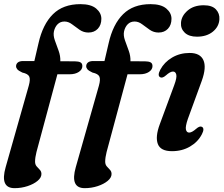

<svg xmlns="http://www.w3.org/2000/svg" viewBox="-29 -736 1106 950"><path d="M50.5 -408.5Q50.5 -419.5 59.2 -426.8Q68 -434 85.5 -434H141L161.5 -522Q182.5 -615.5 232.8 -665.5Q283 -715.5 369 -715.5Q421 -715.5 446.8 -693.8Q472.5 -672 472.5 -643Q472.5 -612.5 455 -593.8Q437.5 -575 408.5 -575Q384.5 -575 365 -588.5Q345.5 -602 327.5 -615.8Q309.5 -629.5 290 -629.5Q269.5 -629.5 256.2 -616.2Q243 -603 238 -581.5Q233.5 -561.5 242.2 -536.8Q251 -512 260.8 -485.5Q270.5 -459 269.5 -433L342 -432.5Q359.5 -432.5 369 -427.5Q378.5 -422.5 378.5 -409Q378.5 -392 361 -380.2Q343.5 -368.5 315.5 -368.5H255L151.5 16Q144.5 44 144.5 63.5Q144.5 78 152.2 87Q160 96 168 104.2Q176 112.5 176 125Q176 143 156.8 159Q137.5 175 107 185Q76.5 195 43 195Q-30.5 195 -1 91L113.5 -312.5Q122 -343 115.8 -357Q109.5 -371 81.5 -377Q62.5 -386 56.5 -393.2Q50.5 -400.5 50.5 -408.5ZM397.5 -408.5Q397.5 -419.5 406.2 -426.8Q415 -434 432.5 -434H488L508.5 -522Q529.5 -615.5 579.8 -665.5Q630 -715.5 716 -715.5Q768 -715.5 793.8 -693.8Q819.5 -672 819.5 -643Q819.5 -612.5 802 -593.8Q784.5 -575 755.5 -575Q731.5 -575 712 -588.5Q692.5 -602 674.5 -615.8Q656.5 -629.5 637 -629.5Q616.5 -629.5 603.2 -616.2Q590 -603 585 -581.5Q580.5 -561.5 589.2 -536.8Q598 -512 607.8 -485.5Q617.5 -459 616.5 -433L689 -432.5Q706.5 -432.5 716 -427.5Q725.5 -422.5 725.5 -409Q725.5 -392 708 -380.2Q690.5 -368.5 662.5 -368.5H602L498.5 16Q491.5 44 491.5 63.5Q491.5 78 499.2 87Q507 96 515 104.2Q523 112.5 523 125Q523 143 503.8 159Q484.5 175 454 185Q423.5 195 390 195Q316.5 195 346 91L460.5 -312.5Q469 -343 462.8 -357Q456.5 -371 428.5 -377Q409.5 -386 403.5 -393.2Q397.5 -400.5 397.5 -408.5ZM945.5 -554.5Q906 -554.5 885.2 -574.2Q864.5 -594 866.5 -623Q868.5 -657 899 -683.5Q929.5 -710 979 -710Q1020.5 -710 1039.5 -689.5Q1058.5 -669 1056.5 -640.5Q1054.5 -604 1024 -579.2Q993.5 -554.5 945.5 -554.5ZM900.5 -147.5Q887.5 -109.5 891 -94.8Q894.5 -80 907 -80Q920.5 -80 942 -99Q959 -114 970 -108.5Q985 -100.5 969.5 -71Q950 -33.5 911 -10.8Q872 12 822 12Q765.5 12 752 -23.5Q738.5 -59 761.5 -121L833 -314.5Q847 -352 843.2 -367Q839.5 -382 827 -382Q813 -382 792 -363Q775 -348 764 -353.5Q748.5 -361.5 764 -391Q784 -428.5 822.5 -451.2Q861 -474 909.5 -474Q961 -474 977.2 -438.8Q993.5 -403.5 969.5 -336.5Z"/></svg>

Font: Fraunces 9pt S000 SemiBold
Style: Italic
Weight: 600
Italic angle: -16°
Version: Version 1.000; ttfautohint (v1.8.3)